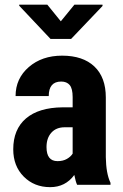

<svg xmlns="http://www.w3.org/2000/svg" viewBox="-20 -770 511 800"><path d="M301.3 0Q295.4 -12.2 289.6 -41Q252.4 9.8 189 9.8Q122.6 9.8 78.9 -34.2Q35.2 -78.1 35.2 -147.9Q35.2 -231 88.1 -276.4Q141.1 -321.8 240.7 -322.8H282.7V-365.2Q282.7 -400.9 270.5 -415.5Q258.3 -430.2 234.9 -430.2Q183.1 -430.2 183.1 -369.6H44.9Q44.9 -442.9 99.9 -490.5Q154.8 -538.1 238.8 -538.1Q325.7 -538.1 373.3 -492.9Q420.9 -447.8 420.9 -363.8V-115.2Q421.9 -46.9 440.4 -8.3V0ZM219.7 -98.6Q242.7 -98.6 258.8 -107.9Q274.9 -117.2 282.7 -129.9V-239.7H249.5Q214.4 -239.7 194.1 -217.3Q173.8 -194.8 173.8 -157.2Q173.8 -98.6 219.7 -98.6ZM233.4 -681.2 290 -750.5H407.2V-745.1L276.4 -607.9H190.4L60.1 -746.1V-750.5H177.2Z"/></svg>

Font: Roboto Condensed
Style: Bold
Weight: 700
Designer: Google
Version: Version 2.134; 2016